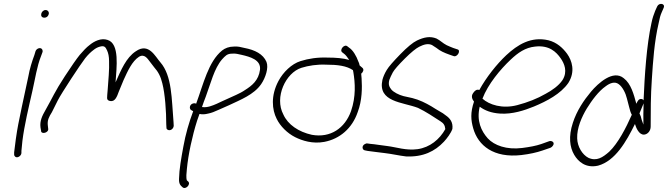

<svg xmlns="http://www.w3.org/2000/svg" viewBox="-20 -760 3399 977"><path d="M206 -670C217 -670 225 -677 228 -688C231 -699 223 -709 212 -709C189 -709 178 -670 206 -670ZM124 -370C113 -320 102 -269 91 -216L73 -128C65 -88 55 -15 52 15V26C52 31 54 34 57 37C68 47 89 33 89 18V8C90 1 91 -16 94 -43C104 -123 126 -214 145 -298C159 -359 168 -423 189 -475L196 -494C198 -499 197 -504 195 -508C188 -521 167 -515 161 -500L155 -480C143 -448 131 -410 124 -370Z M186 -112 189 -95C188 -74 231 -84 225 -107L223 -125C221 -149 229 -165 244 -189C253 -206 263 -226 274 -249C292 -285 391 -435 413 -463C428 -482 443 -496 455 -505C466 -514 476 -519 486 -522C512 -530 517 -520 525 -503C531 -490 535 -472 535 -449C537 -407 531 -348 528 -304C526 -283 525 -268 525 -261C525 -253 530 -248 540 -246C565 -241 575 -267 585 -295C592 -313 600 -332 609 -353C630 -399 652 -448 687 -471C715 -488 731 -461 742 -447L765 -417C785 -395 798 -370 806 -336C820 -282 826 -192 826 -128L827 -110C827 -105 829 -102 833 -100C846 -92 863 -104 864 -120L863 -139C853 -256 856 -374 796 -443C770 -472 737 -545 671 -499C622 -467 596 -404 568 -341C573 -417 590 -538 527 -557C494 -568 459 -550 436 -531C420 -519 404 -502 386 -481C369 -460 344 -424 310 -372C257 -291 248 -264 212 -201C194 -170 182 -144 186 -112Z M951 -201 963 -194C942 -138 924 -76 913 -14C902 46 892 101 891 150C890 174 897 183 909 193C925 207 953 177 937 163L931 158C926 145 929 119 931 99C938 26 958 -67 983 -146L995 -180H997C1009 -177 1023 -178 1039 -182C1055 -185 1073 -192 1092 -201C1109 -209 1127 -216 1144 -224C1203 -252 1272 -278 1309 -332C1331 -364 1348 -415 1336 -445C1319 -485 1277 -506 1224 -516C1206 -520 1191 -525 1169 -523C1146 -523 1125 -515 1110 -503C1040 -446 1015 -332 978 -232C974 -235 969 -235 964 -234C945 -230 942 -209 951 -201ZM1008 -216C1014 -233 1020 -251 1027 -268C1052 -335 1070 -412 1110 -458C1126 -475 1135 -487 1161 -487C1180 -489 1193 -484 1209 -481C1252 -471 1309 -456 1303 -405C1296 -351 1262 -324 1227 -302C1200 -283 1166 -271 1135 -256C1118 -248 1101 -241 1083 -232C1060 -222 1036 -212 1011 -215C1010 -215 1009 -215 1008 -216Z M1397 -348C1357 -273 1364 -202 1388 -155C1406 -118 1442 -82 1482 -62C1518 -44 1571 -27 1630 -38C1709 -53 1772 -107 1800 -189C1823 -249 1823 -314 1820 -361L1818 -385C1828 -393 1833 -406 1825 -414L1810 -427C1809 -435 1806 -442 1803 -448C1794 -474 1776 -505 1757 -517L1748 -524C1733 -538 1706 -507 1721 -494L1730 -487C1738 -482 1749 -467 1757 -455C1726 -464 1689 -467 1647 -467C1596 -469 1550 -462 1509 -449C1464 -435 1421 -393 1397 -348ZM1514 -415C1549 -426 1594 -433 1638 -431C1698 -431 1744 -425 1776 -403L1778 -393C1787 -339 1792 -269 1766 -194C1735 -108 1662 -57 1567 -74C1499 -89 1445 -126 1422 -177C1375 -265 1434 -390 1514 -415Z M1835 -26C1820 -17 1823 2 1836 5L1851 8C1878 11 1908 16 1938 19C1973 23 2011 32 2046 36C2133 40 2193 10 2239 -39C2254 -55 2275 -83 2282 -104C2286 -138 2270 -158 2248 -173C2240 -180 2229 -187 2216 -194C2203 -201 2190 -210 2175 -219C2146 -236 2114 -252 2078 -261L2033 -271C2010 -277 1982 -291 1971 -305C1961 -318 1955 -329 1961 -353C1965 -364 1971 -377 1979 -392C1987 -406 2007 -429 2040 -462C2072 -494 2097 -514 2113 -522C2137 -534 2158 -540 2178 -531L2201 -516C2219 -501 2241 -491 2267 -482L2287 -475C2307 -466 2328 -505 2307 -509L2286 -516C2274 -521 2263 -525 2253 -530C2233 -540 2221 -554 2201 -564C2169 -577 2138 -571 2102 -554C2081 -544 2052 -520 2017 -484C1982 -448 1958 -421 1948 -404C1937 -386 1930 -369 1926 -354C1901 -240 2029 -241 2107 -211C2147 -192 2187 -165 2221 -143C2237 -133 2244 -123 2246 -103C2217 -51 2168 -10 2105 -1C2046 7 1999 -11 1950 -17C1921 -20 1891 -26 1864 -28L1850 -30C1845 -31 1840 -29 1835 -26Z M2388 -287C2375 -270 2384 -253 2392 -243C2373 -187 2376 -149 2388 -107C2413 -19 2492 45 2633 29C2675 24 2711 16 2740 6L2781 -8C2786 -10 2790 -14 2793 -18C2805 -34 2790 -45 2776 -42L2734 -27C2708 -18 2676 -12 2637 -7C2558 3 2495 -20 2462 -56C2429 -93 2404 -145 2421 -217C2447 -198 2479 -185 2525 -182C2587 -178 2648 -198 2697 -218C2762 -245 2833 -282 2872 -338C2909 -397 2890 -452 2866 -486C2844 -516 2814 -544 2771 -555C2682 -576 2613 -532 2556 -479C2508 -434 2454 -366 2419 -302C2405 -308 2394 -296 2388 -287ZM2435 -258C2463 -332 2527 -408 2578 -456C2616 -492 2653 -518 2703 -523C2774 -531 2810 -497 2834 -462C2851 -437 2870 -396 2842 -352C2823 -324 2789 -300 2757 -283C2714 -258 2665 -239 2612 -225C2536 -205 2469 -227 2435 -258Z M2895 -135C2872 -65 2879 -11 2902 28C2922 62 2960 97 3023 83C3111 59 3167 -40 3211 -129C3217 -109 3232 -73 3258 -75C3277 -77 3291 -95 3291 -116C3291 -191 3291 -273 3297 -358C3303 -447 3309 -546 3332 -644C3336 -666 3341 -684 3347 -697L3357 -720C3367 -743 3333 -748 3324 -727L3314 -705C3307 -688 3300 -668 3295 -643C3270 -530 3260 -372 3255 -252C3255 -251 3254 -250 3255 -249C3253 -253 3250 -255 3246 -256C3230 -259 3224 -245 3218 -232C3205 -280 3191 -334 3154 -362C3100 -407 3023 -336 2987 -293C2951 -250 2915 -197 2895 -135ZM2917 -56C2915 -108 2940 -165 2966 -208C2992 -250 3026 -296 3062 -321C3083 -337 3108 -347 3128 -332C3148 -318 3164 -285 3170 -259L3182 -213C3185 -201 3189 -186 3195 -176C3165 -108 3125 -31 3080 12C3047 41 3016 62 2974 43C2943 27 2918 -14 2917 -56ZM3234 -183 3255 -234C3254 -196 3253 -160 3254 -126C3251 -134 3248 -142 3245 -151C3243 -162 3239 -174 3234 -183Z"/></svg>

Font: Stray Cat
Style: Obl
Weight: 400
Version: Version 1.0